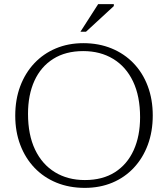

<svg xmlns="http://www.w3.org/2000/svg" viewBox="-20 -902 816 932"><path d="M384.5 -692.5Q459.5 -692.5 521.5 -667Q583.5 -641.5 628.2 -595Q673 -548.5 697.2 -484Q721.5 -419.5 721.5 -341.5Q721.5 -263.5 697.5 -199Q673.5 -134.5 629.5 -87.5Q585.5 -40.5 525 -15.2Q464.5 10 391.5 10Q316.5 10 254.5 -15.2Q192.5 -40.5 147.8 -87.2Q103 -134 78.5 -198.5Q54 -263 54 -340.5Q54 -419 78.2 -483.5Q102.5 -548 146.5 -594.8Q190.5 -641.5 251 -667Q311.5 -692.5 384.5 -692.5ZM392 -28Q478 -28 537.8 -66Q597.5 -104 628.8 -172.8Q660 -241.5 660 -333Q660 -435 625.8 -506.8Q591.5 -578.5 529.2 -616.2Q467 -654 384 -654Q298.5 -654 238.5 -616.2Q178.5 -578.5 147.2 -510Q116 -441.5 116 -349.5Q116 -247.5 150.2 -175.8Q184.5 -104 246.8 -66Q309 -28 392 -28ZM370.5 -748 456.5 -882H532.5V-872.5L397.5 -748Z"/></svg>

Font: Newsreader 14pt Light
Style: Regular
Weight: 300
Designer: Hugues Gentile
Foundry: Production Type
Version: Version 1.003